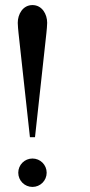

<svg xmlns="http://www.w3.org/2000/svg" viewBox="-20 -737 356 757"><path d="M50 -647C50 -634 52 -620 53 -607L98 -196H118L163 -607C164 -620 166 -634 166 -647C166 -681 146 -717 108 -717C70 -717 50 -681 50 -647ZM108 0C139 0 164 -25 164 -56C164 -87 139 -112 108 -112C77 -112 52 -87 52 -56C52 -25 77 0 108 0Z"/></svg>

Font: Logix
Style: Regular
Weight: 400
Designer: Michael Lee Finney
Version: Version 1.06